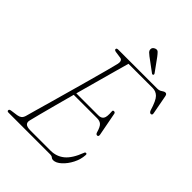

<svg xmlns="http://www.w3.org/2000/svg" viewBox="-246 -972 1100 1100"><g transform="rotate(45 304.0 -422.0)"><path d="M356.5 0H17Q5.5 0 6 -9Q6 -17 19.5 -19L62.5 -25Q77.5 -27.5 86.5 -34.2Q95.5 -41 100.5 -56.5Q106.5 -78.5 119 -122.8Q131.5 -167 147.8 -224.2Q164 -281.5 181.2 -343.5Q198.5 -405.5 214.8 -464.2Q231 -523 243.5 -569.5Q256 -616 262 -641.5Q265 -654.5 261.5 -664Q258 -673.5 248 -675L206.5 -681Q193 -683.5 193 -691Q193 -700 206.5 -700H522Q539.5 -700 551 -708.8Q562.5 -717.5 572 -717.5Q582.5 -717.5 585.5 -702L607 -588Q611 -571 598.5 -571Q589 -571 583.5 -585.5Q565 -647 546.2 -665.5Q527.5 -684 501.5 -684H305Q295 -648.5 280.2 -595Q265.5 -541.5 248.2 -479Q231 -416.5 213.5 -353H392.5Q414.5 -353 424.2 -367Q434 -381 430.5 -422.5Q429 -433.5 438.5 -433.5Q448 -433.5 450 -423.5L477 -282Q479.5 -267 469 -266.5Q459.5 -266 455.5 -278.5Q445.5 -314 433 -325.2Q420.5 -336.5 398.5 -336.5H209Q192 -274.5 177 -218Q162 -161.5 150.8 -119Q139.5 -76.5 135 -56.5Q129.5 -37 139.5 -26.8Q149.5 -16.5 179.5 -16.5H341Q389 -16.5 424.2 -45.5Q459.5 -74.5 485.5 -143Q488 -151 494.5 -151Q502.5 -151 501.5 -140.5Q499.5 -104 481.5 -69Q463.5 -34 438.2 -11Q413 12 390 12Q380.5 12 374 6Q367.5 0 356.5 0ZM393.5 -828.5 450 -750.5Q454 -743.5 450 -740Q445 -736 440.5 -739.5L359.5 -799.5Q349.5 -807 342.5 -814Q335.5 -821 335 -830Q333.5 -848 354.5 -855Q366.5 -858.5 374.5 -850.8Q382.5 -843 393.5 -828.5Z"/></g></svg>

Font: Fraunces 72pt S050 Thin
Style: Italic
Weight: 100
Italic angle: -16°
Version: Version 1.000; ttfautohint (v1.8.3)